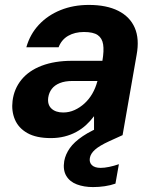

<svg xmlns="http://www.w3.org/2000/svg" viewBox="-20 -549 631 780"><path d="M187 12Q127 12 91 -8.5Q55 -29 40.5 -63.5Q26 -98 31 -139Q37 -188 67 -225Q97 -262 149.5 -282Q202 -302 273 -302H396Q403 -343 399 -368.5Q395 -394 377 -406.5Q359 -419 321 -419Q284 -419 257 -403.5Q230 -388 218 -357H87Q102 -410 138 -448.5Q174 -487 226 -508Q278 -529 341 -529Q413 -529 460.5 -505Q508 -481 527.5 -436Q547 -391 535 -326L478 0H362V-77Q347 -57 329.5 -41Q312 -25 290 -13Q268 -1 242 5.5Q216 12 187 12ZM237 -92Q261 -92 283 -102Q305 -112 323.5 -129Q342 -146 355 -168.5Q368 -191 375 -217L376 -220H274Q244 -220 223 -211.5Q202 -203 190.5 -188Q179 -173 176 -153Q172 -124 189 -108Q206 -92 237 -92ZM358 211Q321 211 292 200Q263 189 249 165Q235 141 241 105Q246 78 263.5 53Q281 28 316.5 4Q352 -20 411 -43L460 -63L478 0L423 25Q384 43 366 59Q348 75 345 93Q342 111 353.5 122Q365 133 389 133Q404 133 423.5 129Q443 125 463 118L449 197Q429 204 405.5 207.5Q382 211 358 211Z"/></svg>

Font: DM Sans 11pt
Style: Bold Italic
Weight: 700
Italic angle: -10°
Version: Version 4.004;gftools[0.9.30]